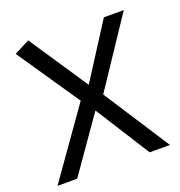

<svg xmlns="http://www.w3.org/2000/svg" viewBox="-127 -808 858 916"><g transform="rotate(-20 302.0 -350.0)"><path d="M110 0 303 -276 478 0H581L364 -335L594 -680H493L315 -402L116 -700L38 -660L253 -344L10 0Z"/></g></svg>

Font: Catamaran Medium
Style: Regular
Weight: 500
Designer: Pria Ravichandran
Version: Version 2.000